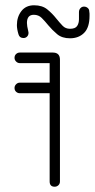

<svg xmlns="http://www.w3.org/2000/svg" viewBox="-20 -707 359 727"><path d="M55 -354Q47 -354 41 -359.5Q35 -365 35 -374Q35 -382 41 -388Q47 -394 55 -394H168V-468H55Q47 -468 41 -474Q35 -480 35 -488Q35 -497 41 -502.5Q47 -508 55 -508H180Q207 -508 207 -481V-20Q207 -11 201 -5.5Q195 0 187 0Q168 0 168 -20V-354ZM279 -661Q279 -670 284.5 -676Q290 -682 298 -682Q306 -682 312 -677Q318 -672 318 -664Q319 -660 319 -655.5Q319 -651 319 -647Q319 -603 298.5 -582.5Q278 -562 245 -562Q215 -562 196.5 -577.5Q178 -593 163 -611Q150 -627 138 -639Q126 -651 108 -651Q82 -651 82 -620Q82 -609 87 -589Q88 -586 88 -583Q88 -574 82.5 -568.5Q77 -563 69 -563Q54 -563 50 -577Q44 -597 44 -612Q44 -643 61 -665Q78 -687 109 -687Q140 -687 159 -671.5Q178 -656 193 -637Q206 -621 217 -609.5Q228 -598 245 -598Q265 -598 272 -608.5Q279 -619 279 -634Q279 -649 279 -661Z"/></svg>

Font: Libertine Sup Light
Style: Regular
Weight: 300
Designer: Bastien Sozeau
Foundry: NBR — Bastien Sozeau
Version: Version 2.003; ttfautohint (v1.8.4.7-5d5b);gftools[0.9.33]